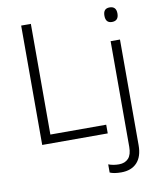

<svg xmlns="http://www.w3.org/2000/svg" viewBox="-102 -810 951 1131"><g transform="rotate(-10 374.0 -244.5)"><path d="M100 0V-714H158V-52H492V0ZM593 -686Q593 -729 631 -729Q671 -729 671 -686Q671 -642 631 -642Q593 -642 593 -686ZM531 240Q488 240 463 229V180Q491 191 526 191Q562 191 582.5 169Q603 147 603 100V-532H659V100Q659 168 625.5 204Q592 240 531 240Z"/></g></svg>

Font: BC Sans Light
Style: Regular
Weight: 300
Designer: Monotype Design Team
Foundry: Monotype Imaging Inc.
Version: Version 2.000;GOOG;noto-source:20170915:90ef993387c0